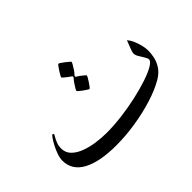

<svg xmlns="http://www.w3.org/2000/svg" viewBox="-98 -845 1153 1153"><g transform="rotate(-45 478.5 -268.5)"><path d="M893.6 -239.3Q893.6 -215.3 887.5 -185.8Q881.3 -156.2 862.8 -127.4Q844.2 -98.6 807.1 -76.7Q753.9 -45.4 678.5 -22Q603 1.5 519 14.6Q435.1 27.8 355.5 27.8Q214.4 27.8 137.7 -13.9Q61 -55.7 61 -136.7Q61 -158.7 70.3 -185.1Q79.6 -211.4 92.3 -235.6Q105 -259.8 116 -275.1Q127 -290.5 130.4 -290.5Q132.8 -290.5 135.7 -288.1Q138.7 -285.6 138.7 -283.2Q138.7 -281.7 130.9 -269Q123 -256.3 115.2 -236.8Q107.4 -217.3 107.4 -193.8Q107.4 -157.7 131.8 -133.1Q156.2 -108.4 195.6 -93.8Q234.9 -79.1 280 -72.8Q325.2 -66.4 366.7 -66.4Q429.2 -66.4 497.6 -75Q565.9 -83.5 630.1 -97.9Q694.3 -112.3 746.3 -129.6Q798.3 -147 828.9 -165Q859.4 -183.1 859.4 -198.7Q859.4 -208 849.1 -224.4Q838.9 -240.7 828.4 -258.3Q817.9 -275.9 817.9 -289.1Q817.9 -298.3 824 -315.4Q830.1 -332.5 837.2 -349.4Q844.2 -366.2 846.7 -374Q861.3 -357.4 871.8 -332.8Q882.3 -308.1 887.9 -283.2Q893.6 -258.3 893.6 -239.3ZM527.3 -394Q527.3 -392.1 521.2 -381.3Q515.1 -370.6 506.6 -357.7Q498 -344.7 490.7 -335.2Q483.4 -325.7 480.5 -325.7Q478.5 -325.7 468.5 -332Q458.5 -338.4 446.5 -346.9Q434.6 -355.5 425.8 -363Q417 -370.6 417 -373.5Q417 -377 424.6 -389.9Q432.1 -402.8 442.1 -417.2Q452.1 -431.6 459.5 -439Q463.4 -442.9 463.4 -448.2Q463.4 -451.7 460.4 -453.6Q451.7 -459.5 439.7 -468.3Q427.7 -477.1 418.7 -485.1Q409.7 -493.2 409.7 -495.1Q409.7 -498 415.8 -509Q421.9 -520 430.4 -533.2Q439 -546.4 446.3 -555.9Q453.6 -565.4 455.6 -565.4Q459 -565.4 469.2 -558.6Q479.5 -551.8 491.2 -542.7Q502.9 -533.7 511.5 -526.1Q520 -518.6 520 -517.1Q520 -514.2 512.7 -500.7Q505.4 -487.3 495.6 -472.9Q485.8 -458.5 479 -452.1Q477.5 -450.2 474.9 -447.3Q472.2 -444.3 472.2 -440.9Q472.2 -437.5 475.1 -435.5Q483.9 -430.7 496.3 -421.6Q508.8 -412.6 518.1 -404.3Q527.3 -396 527.3 -394Z"/></g></svg>

Font: Scheherazade New
Style: Regular
Weight: 400
Designer: SIL International
Foundry: SIL International
Version: Version 4.000